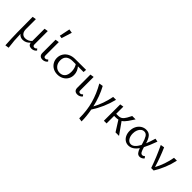

<svg xmlns="http://www.w3.org/2000/svg" viewBox="164 -1909 3397 3397"><g transform="rotate(45 1862.0 -211.0)"><path d="M557 -43Q543 -21 517.5 -8Q492 5 461 5Q388 5 379 -62Q351 -29 315.5 -12Q280 5 242 5Q211 5 184.5 -7Q158 -19 141 -44Q144 123 166 278L95 289Q85 134 82.5 -21Q80 -176 80 -409L149 -420V-174Q149 -114 176.5 -80Q204 -46 254 -46Q286 -46 320.5 -60.5Q355 -75 378 -104V-409L447 -420V-91Q447 -44 483 -44Q513 -44 532 -71Z M653 -80V-409L723 -420V-91Q721 -44 759 -44Q788 -44 808 -71L833 -43Q819 -21 793.5 -8Q768 5 737 5Q696 5 674.5 -17Q653 -39 653 -80ZM656 -512 697 -711 769 -699 708 -504Z M1407 -355Q1360 -356 1266 -356Q1292 -326 1309 -286Q1326 -246 1326 -199Q1326 -139 1297 -92.5Q1268 -46 1218.5 -20.5Q1169 5 1109 5Q1048 5 999.5 -21.5Q951 -48 923.5 -95Q896 -142 896 -199Q896 -260 927 -309Q958 -358 1013 -385.5Q1068 -413 1139 -413L1412 -414ZM1211 -356H1135Q1054 -356 1011.5 -318.5Q969 -281 969 -211Q969 -137 1011 -91Q1053 -45 1119 -45Q1180 -45 1216.5 -86.5Q1253 -128 1253 -207Q1253 -252 1241.5 -290.5Q1230 -329 1211 -356Z M1525 -80V-409L1595 -420V-91Q1593 -44 1631 -44Q1660 -44 1680 -71L1705 -43Q1691 -21 1665.5 -8Q1640 5 1609 5Q1568 5 1546.5 -17Q1525 -39 1525 -80Z M1973 18Q2000 161 2000 288L1932 278Q1933 85 1887.5 -80Q1842 -245 1748 -409L1821 -421Q1912 -257 1960 -47Q2050 -212 2089 -414H2161Q2102 -178 1973 18Z M2495 -219 2650 0H2562L2438 -196Q2410 -189 2371 -189H2338V0H2271V-409L2338 -420V-241H2383Q2433 -241 2463 -261Q2493 -281 2522 -331L2566 -414H2651L2577 -303Q2535 -243 2495 -219Z M3253 -40Q3240 -21 3216.5 -8Q3193 5 3168 5Q3129 5 3105 -24.5Q3081 -54 3063 -107Q2985 5 2885 5Q2836 5 2798.5 -21Q2761 -47 2740 -92.5Q2719 -138 2719 -195Q2719 -259 2745 -310Q2771 -361 2816 -390Q2861 -419 2915 -419Q2983 -419 3020 -374Q3057 -329 3081 -246Q3110 -317 3141 -421L3202 -409Q3147 -256 3102 -171Q3119 -109 3136 -79Q3153 -49 3181 -49Q3193 -49 3205.5 -55Q3218 -61 3227 -72ZM3045 -169 3036 -203Q3013 -285 2985.5 -328.5Q2958 -372 2911 -372Q2878 -372 2850.5 -350.5Q2823 -329 2807 -290.5Q2791 -252 2791 -203Q2791 -134 2821.5 -88Q2852 -42 2902 -42Q2978 -42 3045 -169Z M3684 -414Q3635 -191 3516 0H3454Q3387 -197 3286 -409L3357 -421Q3434 -247 3490 -60Q3579 -224 3612 -414Z"/></g></svg>

Font: Ysabeau
Style: Regular
Weight: 400
Designer: Christian Thalmann (Catharsis Fonts)
Version: Version 0.003